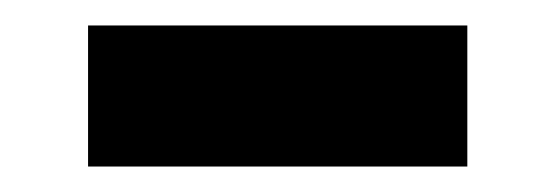

<svg xmlns="http://www.w3.org/2000/svg" viewBox="-20 -359 434 150"><path d="M48.8 -228.9V-339.1H345.1V-228.9Z"/></svg>

Font: Anaheim
Style: Regular
Weight: 400
Designer: Vernon Adams
Foundry: Vernon Adams
Version: Version 2.001